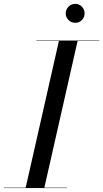

<svg xmlns="http://www.w3.org/2000/svg" viewBox="-60 -956 525 976"><path d="M274 -888Q274 -908 288.4 -922.2Q302.8 -936.4 322.4 -936.4Q342.4 -936.4 356.2 -922.2Q370 -908 370 -888Q370 -868.4 356.2 -854.2Q342.4 -840 322.4 -840Q302.8 -840 288.4 -854.2Q274 -868.4 274 -888ZM-40 -2H70.5L239.5 -748H125V-750H445V-748H334.5L165.5 -2H280V0H-40Z"/></svg>

Font: Bodoni* 96pt
Style: Italic
Weight: 400
Italic angle: -13°
Version: Version 2.3